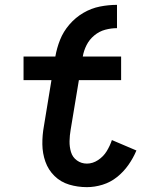

<svg xmlns="http://www.w3.org/2000/svg" viewBox="-20 -763 616 791"><path d="M338 8Q370 8 402.5 -2Q435 -12 462 -33.5Q489 -55 509 -83.5Q529 -112 542 -143L441 -186Q433 -162 419.5 -140Q406 -118 384 -103.5Q362 -89 338 -89Q315 -89 297 -102Q279 -115 272.5 -136.5Q266 -158 266.5 -181.5Q267 -205 271 -228L305 -433H479V-530H321Q325 -554 336.5 -577Q348 -600 368.5 -617Q389 -634 413.5 -640.5Q438 -647 462 -647V-743Q427 -743 391.5 -736Q356 -729 323.5 -710Q291 -691 266 -662Q241 -633 227.5 -599Q214 -565 208 -530H77V-433H192L161 -244Q154 -206 154.5 -168.5Q155 -131 167 -97Q179 -63 204.5 -38Q230 -13 265 -2.5Q300 8 338 8Z"/></svg>

Font: Iosevka Sparkle Semibold
Style: Italic
Weight: 600
Italic angle: -9°
Designer: Belleve Invis
Foundry: Belleve Invis
Version: Version 4.5.0; ttfautohint (v1.8.3)